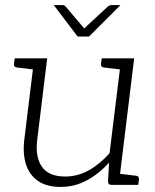

<svg xmlns="http://www.w3.org/2000/svg" viewBox="-20 -729 613 757"><path d="M219 8Q164 8 130 -15.5Q96 -39 82.5 -81Q69 -123 76 -180L115 -499H166L127 -180Q118 -111 145 -72Q172 -33 237 -33Q286 -33 330 -57.5Q374 -82 412 -125L458 -499H509L448 0H420Q406 0 406 -14L410 -88Q372 -45 323.5 -18.5Q275 8 219 8ZM431 0 442 -45 517 -36Q523 -35 525.5 -32Q528 -29 528 -23L525 0ZM132 -499 121 -454 46 -463Q40 -464 37.5 -467Q35 -470 35 -476L38 -499ZM475 -499 464 -454 389 -463Q383 -464 380.5 -467Q378 -470 378 -476L381 -499ZM455 -709 331 -585H286L192 -709H226Q234 -709 239 -703L312 -617L405 -703Q407 -705 411 -707Q415 -709 420 -709Z"/></svg>

Font: Aleo Light
Style: Italic
Weight: 300
Italic angle: -7°
Designer: Alessio Laiso
Foundry: Alessio Laiso
Version: Version 2.001;gftools[0.9.29]